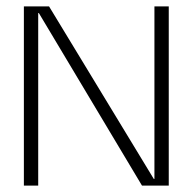

<svg xmlns="http://www.w3.org/2000/svg" viewBox="-20 -583 609 603"><path d="M465 -563H510V0H426L102 -542H100V0H55V-563H134L463 -21H465Z"/></svg>

Font: Darker Grotesque
Style: Regular
Weight: 400
Designer: Gabriel Lam
Foundry: TypeRant
Version: Version 1.000;gftools[0.9.28]